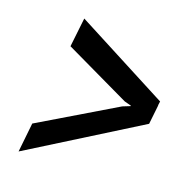

<svg xmlns="http://www.w3.org/2000/svg" viewBox="-74 -605 563 581"><g transform="rotate(15 207.0 -314.0)"><path d="M102.5 -442.4 121.1 -534.2 407.7 -351.1 404.8 -338.4H405.3L393.1 -277.3L33.2 -94.2L51.3 -186.5L300.8 -307.1L325.2 -314.5L325.7 -315.9L304.2 -323.7Z"/></g></svg>

Font: RobotoCondensed-Italic
Style: Italic
Weight: 400
Designer: Google
Version: Version 1.200311; 2013